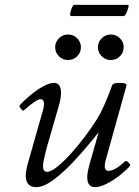

<svg xmlns="http://www.w3.org/2000/svg" viewBox="-20 -757 573 790"><path d="M129 13Q86 13 86 -35Q86 -53 95 -86L157 -304Q169 -349 146 -349Q131 -349 78 -303Q74 -299 66 -309.5Q58 -320 60 -322Q76 -341 102 -363Q128 -385 155.5 -400.5Q183 -416 202 -416Q231 -416 231 -375Q231 -364 229 -351.5Q227 -339 221 -318L177 -166Q157 -95 157 -74Q157 -50 173 -50Q190 -50 217 -72Q244 -94 274 -127.5Q304 -161 331.5 -198Q359 -235 378 -265Q393 -289 409 -324.5Q425 -360 441 -405Q445 -416 470 -416Q501 -416 501 -407L418 -109Q409 -80 411.5 -67Q414 -54 426 -54Q453 -54 494 -93Q499 -98 508.5 -88.5Q518 -79 515 -75Q502 -59 476 -38Q450 -17 421 -2Q392 13 371 13Q339 13 339 -28Q339 -37 341 -49Q343 -61 350 -87L386 -213Q337 -151 290 -100Q243 -49 201.5 -18Q160 13 129 13ZM260 -510Q238 -510 222.5 -525.5Q207 -541 207 -563Q207 -584 222.5 -599.5Q238 -615 260 -615Q282 -615 297.5 -599.5Q313 -584 313 -563Q313 -541 297.5 -525.5Q282 -510 260 -510ZM436 -510Q414 -510 398.5 -525.5Q383 -541 383 -563Q383 -584 398.5 -599.5Q414 -615 436 -615Q458 -615 473.5 -599.5Q489 -584 489 -563Q489 -541 473.5 -525.5Q458 -510 436 -510ZM272 -691Q267 -691 269 -702.5Q271 -714 276 -725.5Q281 -737 285 -737H506Q511 -737 508 -725.5Q505 -714 499.5 -702.5Q494 -691 489 -691Z"/></svg>

Font: Junicode SmExp
Style: Italic
Weight: 400
Width: 6
Italic angle: -11°
Designer: Peter S. Baker
Version: Version 2.205; ttfautohint (v1.8.4)